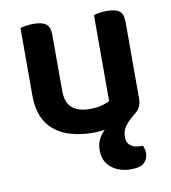

<svg xmlns="http://www.w3.org/2000/svg" viewBox="-77 -547 721 808"><g transform="rotate(-10 283.0 -143.0)"><path d="M503 -93Q503 -52 469 -29Q447 -11 431.5 8.5Q416 28 416 57Q416 80 431.5 92.5Q447 105 475 105H485Q488 113 490 121Q492 129 492 138Q492 161 476 177.5Q460 194 419 194Q369 194 335.5 167.5Q302 141 302 93Q302 65 312.5 45Q323 25 338 11Q327 13 315 14Q303 15 291 15Q239 15 197 3.5Q155 -8 125 -32Q95 -56 79 -93Q63 -130 63 -181V-472Q71 -475 86.5 -477.5Q102 -480 121 -480Q156 -480 173 -467.5Q190 -455 190 -421V-183Q190 -131 216.5 -108.5Q243 -86 292 -86Q323 -86 344.5 -92Q366 -98 377 -105V-472Q385 -475 400.5 -477.5Q416 -480 434 -480Q470 -480 486.5 -467.5Q503 -455 503 -421V-93Z"/></g></svg>

Font: Baloo Paaji 2 SemiBold
Style: Regular
Weight: 600
Designer: Shuchita Grover, Noopur Datye and Ek Type
Foundry: Ek Type
Version: Version 1.640;hotconv 1.0.111;makeotfexe 2.5.65597; ttfautoh